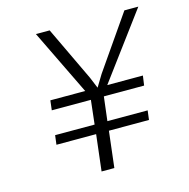

<svg xmlns="http://www.w3.org/2000/svg" viewBox="-109 -852 942 958"><g transform="rotate(-15 362.0 -373.5)"><path d="M299 0 321 -187H116L122 -235H326L340 -359H138L144 -409H324L160 -747H231L364 -467L388 -409L425 -470L617 -747H689L438 -409H622L615 -359H407L392 -235H600L594 -187H387L365 0Z"/></g></svg>

Font: Koeln Type Sans Light
Style: Italic
Weight: 300
Italic angle: -7.5°
Designer: Eben Sorkin
Foundry: Eben Sorkin
Version: Version 2.001